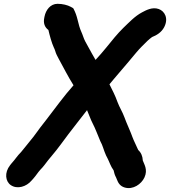

<svg xmlns="http://www.w3.org/2000/svg" viewBox="-20 -763 871 983"><path d="M207.9 -678 206.5 -671C201.3 -645.1 208.3 -623.9 227.8 -609.4C234.2 -581.9 244.2 -544.2 255.4 -520.1C258.1 -514.3 261 -508.8 262.8 -501.8C266.2 -488.6 273.2 -475.7 280.3 -462.5C304.6 -418.3 329.3 -369.1 356.4 -326.4C306.5 -270.8 260.9 -206.2 215.8 -148.3L186.1 -110.1C167.6 -85.5 155.4 -66.8 137.6 -45.8C117 -21.4 106.8 -6.4 87.9 15.5C68.5 34.5 56.3 55.1 40.7 71.5C40.5 71.7 40.1 72.2 39.8 72.6L31.8 82.6C1.3 121.2 7.8 165.9 35.2 184.7C68.3 207.5 115.3 192.6 141.2 161.8L149.9 152.2C166.3 133.9 171.8 122.2 186.8 105.7C201.1 91.6 214.3 73.3 226.3 57.4L245.8 33.8C275.1 -0.1 303.5 -40.8 330.1 -75.9C360.5 -116.2 392.8 -156.2 425.6 -199C434.4 -180.1 443.8 -151 454.2 -131.6C468.5 -104.5 480.8 -70.1 493.5 -40.4C493.6 -40.1 493.9 -39.6 494.1 -39.2C505.4 -20.3 511.8 9 523.1 33.1L530.4 47.3C540.3 66.4 546.5 88.8 561.6 109C564.4 122.2 567.8 134.1 574.5 146.1L578.2 155.3C585 173.5 594.9 190.1 618.3 197C660.9 209.7 703.7 179.7 719.5 145.7C738.4 104.9 717 76.8 711.1 58.7C710.1 37.3 703 19.2 687.8 5C686.8 3.3 685.2 0 684.2 -2.5C675.3 -23.3 665.4 -41.5 658.1 -61.1C648.6 -87.9 636.2 -113.9 626.4 -138.4L617.2 -162.2C606.3 -191.7 591.9 -213 581.8 -240.1C569.9 -274.1 555.2 -301.5 540.4 -331.4C555.6 -349.3 570.7 -368.2 586.3 -385.9C614.9 -418 649.6 -461.1 677 -493.2C699 -519.6 713.2 -531.7 735.4 -554.2C743 -561.7 749.1 -565.9 758.5 -573.3C782 -582.5 806.4 -597.1 820.4 -623.6C844.3 -669.1 823 -706.2 792.5 -716.9C759.8 -728.3 728.1 -710.9 707.3 -699.8C670 -680.2 639.8 -647.1 611.2 -620C582.2 -591.6 551.8 -554.2 524 -519.4C505.3 -495.9 488.7 -478.1 469.2 -456.4C463.6 -467.1 457 -477.7 451.3 -487.6L433.7 -519.5C427.3 -530.9 421.5 -541.5 416.2 -551.4C407.8 -567.2 404.3 -583.2 395.6 -601.9C389.2 -615.6 381.8 -641 378 -658.9C371.4 -685.4 366.7 -697.8 356.6 -718.1C355.8 -719.8 354.5 -721.2 352.8 -722.2L342 -728.2C326 -737 300.2 -743.5 274.9 -743.5C237.9 -743.5 214.6 -711.9 207.9 -678Z"/></svg>

Font: Smoothie
Style: SeBdIt
Weight: 600
Foundry: Cannot Into Space Fonts
Version: Version 0.8